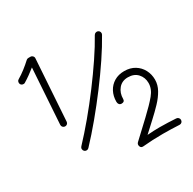

<svg xmlns="http://www.w3.org/2000/svg" viewBox="-207 -1015 1425 1417"><g transform="rotate(-30 505.5 -306.5)"><path d="M191.4 -228Q180.7 -229 173.6 -236.8Q166.5 -244.6 167 -255.9L197.8 -727.5Q173.8 -708.5 148.2 -689.9Q122.6 -671.4 96.7 -655.8Q87.4 -649.9 76.4 -652.8Q65.4 -655.8 60.1 -664.6Q55.2 -674.3 57.6 -685.1Q60.1 -695.8 69.8 -701.2Q101.6 -719.7 133.3 -744.4Q165 -769 192.4 -794.4Q199.2 -801.3 210.4 -801.3H227.5Q238.8 -801.3 246.8 -792.7Q254.9 -784.2 253.9 -772.9L219.7 -252Q219.2 -241.2 210.7 -234.1Q202.1 -227.1 191.4 -228ZM223.6 -2.4Q215.8 -9.8 215.1 -21Q214.4 -32.2 222.2 -40.5Q287.6 -109.9 358.2 -194.3Q428.7 -278.8 496.3 -368.9Q564 -459 621.8 -544.9Q679.7 -630.9 719.7 -703.1Q725.6 -712.9 736.3 -715.8Q747.1 -718.8 755.9 -713.9Q765.6 -709 768.8 -698.2Q772 -687.5 766.6 -677.7Q725.1 -603 666.5 -515.6Q607.9 -428.2 539.3 -337.2Q470.7 -246.1 399.4 -160.4Q328.1 -74.7 261.2 -3.9Q253.4 4.4 242.4 4.6Q231.4 4.9 223.6 -2.4ZM886.2 -198.2Q886.2 -245.1 856.4 -277.8Q826.7 -310.5 773.9 -310.5Q723.6 -310.5 694.1 -275.4Q664.6 -240.2 664.6 -188.5Q664.6 -165 638.2 -165Q625 -165 617.9 -173.8Q610.8 -182.6 610.8 -196.3Q610.8 -244.1 630.9 -282Q650.9 -319.8 687.5 -341.8Q724.1 -363.8 773.4 -363.8Q824.7 -363.8 862.1 -340.8Q899.4 -317.9 919.7 -279.5Q939.9 -241.2 939.9 -195.8Q939.9 -151.4 916.7 -109.9Q893.6 -68.4 855.7 -28.6Q817.9 11.2 773.9 51.3L688 130.4Q741.7 126 794.9 126Q828.1 126 862.8 127.4Q897.5 128.9 931.6 130.9Q942.9 131.3 950.2 139.2Q957.5 147 957.5 157.7Q957.5 168.9 949.5 176.8Q941.4 184.6 930.2 184.1Q892.1 182.1 857.4 181.2Q822.8 180.2 790 180.2Q701.2 180.2 618.7 188Q599.1 189.9 593 172.1Q586.9 154.3 599.6 141.6L738.8 11.2Q809.6 -55.2 847.9 -101.6Q886.2 -147.9 886.2 -198.2Z"/></g></svg>

Font: Mikhak-DS1-FD Regular
Style: Regular
Weight: 400
Designer: Amin Abedi
Version: Version 3.2